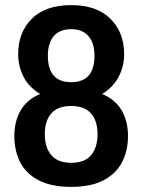

<svg xmlns="http://www.w3.org/2000/svg" viewBox="-20 -718 556 750"><path d="M258 12Q181 12 131.5 -13.5Q82 -39 59 -84Q36 -129 36 -187Q36 -244 60.5 -286.5Q85 -329 137 -351Q93 -377 72 -418Q51 -459 51 -507Q51 -591 104 -644.5Q157 -698 258 -698Q358 -698 411.5 -644.5Q465 -591 465 -507Q465 -459 443.5 -418Q422 -377 379 -351Q431 -329 455.5 -286.5Q480 -244 480 -187Q480 -129 456.5 -84Q433 -39 384 -13.5Q335 12 258 12ZM258 -397Q349 -397 349 -500Q349 -550 325.5 -577Q302 -604 258 -604Q213 -604 190 -577Q167 -550 167 -500Q167 -397 258 -397ZM258 -82Q311 -82 336 -112Q361 -142 361 -194Q361 -246 335.5 -275Q310 -304 258 -304Q206 -304 180.5 -275Q155 -246 155 -194Q155 -142 180.5 -112Q206 -82 258 -82Z"/></svg>

Font: Archivo SemiCondensed SemiBold
Style: Regular
Weight: 600
Width: 4
Designer: Hector Gatti
Foundry: Omnibus-Type
Version: Version 2.001; ttfautohint (v1.8.3)